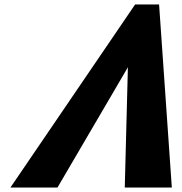

<svg xmlns="http://www.w3.org/2000/svg" viewBox="-20 -845 821 865"><path d="M696.7 -825H588.8L26.9 0H238.9L556.2 -542L542.1 0H754.1Z"/></svg>

Font: Hussar
Style: BdSuprConOblThree
Weight: 700
Foundry: Cannot Into Space Fonts
Version: Version 2.00